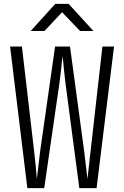

<svg xmlns="http://www.w3.org/2000/svg" viewBox="-20 -970 640 990"><path d="M138 -810H209L300 -907L393 -810H462L334 -950H265ZM121 0H208L286 -538C293 -587 298 -648 303 -681C306 -648 312 -587 318 -538L389 0H478L568 -730H508L447 -190C443 -151 435 -85 431 -47C426 -85 419 -151 414 -190L341 -730H264L187 -190C182 -151 175 -85 170 -47C167 -85 161 -151 156 -190L93 -730H32Z"/></svg>

Font: JetBrains Mono ExtraLight
Style: Regular
Weight: 240
Monospace: yes
Designer: Philipp Nurullin, Konstantin Bulenkov
Foundry: JetBrains
Version: Version 2.305